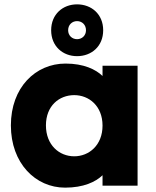

<svg xmlns="http://www.w3.org/2000/svg" viewBox="-20 -853 716 882"><path d="M279 9C363 9 419 -17 451 -48V0H612V-551H451V-504C420 -534 365 -561 281 -561C143 -561 30 -451 30 -277C30 -103 143 9 279 9ZM191 -277C191 -367 252 -416 321 -416C389 -416 451 -366 451 -276C451 -186 389 -135 321 -135C252 -135 191 -187 191 -277ZM215 -714C215 -640 269 -595 334 -595C400 -595 454 -640 454 -714C454 -788 400 -833 334 -833C269 -833 215 -788 215 -714ZM293 -714C293 -739 311 -756 334 -756C357 -756 375 -739 375 -714C375 -690 357 -673 334 -673C311 -673 293 -690 293 -714Z"/></svg>

Font: Malmofest
Style: Bold
Weight: 700
Designer: Jonny Pinhorn (Poppins), Kolossal
Version: Version 1.004;Glyphs 3.1.2 (3151)